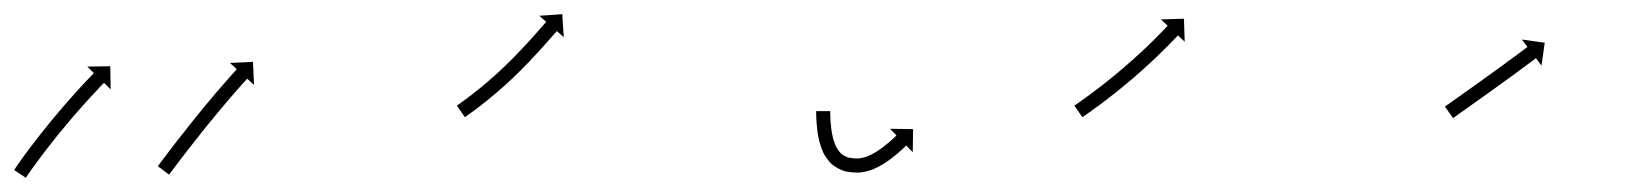

<svg xmlns="http://www.w3.org/2000/svg" viewBox="-28 -235 2321 273"><path d="M-6.8 5.1C-7.2 5.6 -7.6 6.2 -7.9 6.8L8.8 17.8C9.1 17.2 9.5 16.7 9.8 16.2L9.8 16.2L9.8 16.2C10.8 14.7 11.9 13.1 12.9 11.6C12.9 11.6 12.9 11.6 12.9 11.7C12.9 11.7 12.9 11.7 12.9 11.7C14.5 9.3 16.2 7 17.8 4.6C17.8 4.6 17.8 4.6 17.8 4.6C17.8 4.7 17.8 4.7 17.8 4.7C20 1.6 22.2 -1.4 24.4 -4.4L24.4 -4.4L24.4 -4.4C27 -7.9 29.6 -11.5 32.3 -15L32.3 -15L32.3 -15C35.3 -18.9 38.3 -22.9 41.3 -26.8L41.3 -26.8L41.3 -26.7C44.6 -30.9 47.9 -35.1 51.2 -39.2L51.1 -39.2L51.1 -39.2C54.6 -43.4 58 -47.7 61.5 -51.9L61.5 -51.9L61.5 -51.8C64.9 -56.1 68.5 -60.2 72 -64.4L72 -64.4L72 -64.4C75.4 -68.4 78.9 -72.4 82.3 -76.4L82.3 -76.4L82.3 -76.4C85.6 -80.1 88.9 -83.8 92.2 -87.5L92.1 -87.5L92.1 -87.5C95.1 -90.8 98.1 -94.1 101.1 -97.3L101.1 -97.3L101 -97.3C103.6 -100.1 106.1 -102.8 108.7 -105.5L108.7 -105.5L108.7 -105.5C110.7 -107.6 112.6 -109.7 114.6 -111.8L114.6 -111.8L114.6 -111.8C115.9 -113.1 117.2 -114.5 118.5 -115.8L118.5 -115.8L118.5 -115.8C118.9 -116.3 119.4 -116.7 119.9 -117.2L129.3 -108L128.8 -140.8L96.1 -140.3L105.5 -131.1C105 -130.7 104.6 -130.2 104.1 -129.7L104.1 -129.7L104.1 -129.7C102.8 -128.3 101.5 -127 100.2 -125.6L100.2 -125.6L100.2 -125.6C98.2 -123.5 96.1 -121.4 94.1 -119.2L94.1 -119.2L94.1 -119.2C91.5 -116.4 88.9 -113.7 86.4 -110.9L86.3 -110.9L86.3 -110.8C83.3 -107.5 80.3 -104.2 77.3 -100.9L77.3 -100.9L77.2 -100.8C73.9 -97.1 70.6 -93.3 67.3 -89.6L67.3 -89.6L67.2 -89.5C63.7 -85.5 60.2 -81.4 56.8 -77.4L56.7 -77.4L56.7 -77.3C53.1 -73.1 49.6 -68.9 46.1 -64.6L46.1 -64.6L46 -64.6C42.5 -60.3 39 -56 35.6 -51.7L35.5 -51.7L35.5 -51.7C32.2 -47.5 28.9 -43.3 25.6 -39.1L25.5 -39.1L25.5 -39C22.5 -35.1 19.4 -31.1 16.4 -27.1L16.3 -27.1L16.3 -27.1C13.6 -23.5 10.9 -19.9 8.3 -16.3L8.3 -16.2L8.2 -16.2C6 -13.2 3.8 -10.1 1.5 -7C1.5 -7 1.5 -7 1.5 -7C1.5 -7 1.5 -6.9 1.5 -6.9C-0.2 -4.5 -1.9 -2.1 -3.6 0.3C-3.6 0.3 -3.6 0.3 -3.6 0.3C-3.6 0.3 -3.6 0.3 -3.6 0.3C-4.7 1.9 -5.7 3.5 -6.8 5.1L-6.8 5.1ZM197.6 -0.3C197.2 0.2 196.8 0.8 196.4 1.3L212.4 13.3C212.8 12.8 213.2 12.2 213.6 11.7C214.7 10.2 215.8 8.7 217 7.2C218.7 4.9 220.4 2.6 222.2 0.3L222.2 0.3L222.2 0.3C224.5 -2.7 226.7 -5.7 229 -8.7L229 -8.7L229 -8.7C231.7 -12.2 234.4 -15.7 237.2 -19.3L237.2 -19.3L237.1 -19.3C240.2 -23.2 243.2 -27.1 246.3 -31L246.3 -31L246.3 -31C249.6 -35.2 252.9 -39.3 256.2 -43.5L256.2 -43.5L256.1 -43.5C259.6 -47.8 263 -52.1 266.4 -56.3L266.4 -56.3L266.4 -56.3C269.9 -60.6 273.3 -64.8 276.8 -69L276.8 -69L276.8 -69C280.2 -73.1 283.6 -77.2 287 -81.3L287 -81.3L286.9 -81.2C290.1 -85 293.3 -88.8 296.6 -92.6L296.6 -92.6L296.5 -92.6C299.4 -95.9 302.3 -99.3 305.3 -102.7L305.2 -102.7L305.2 -102.6C307.7 -105.5 310.2 -108.3 312.7 -111.1L312.7 -111.1L312.7 -111.1C314.6 -113.2 316.5 -115.4 318.4 -117.6L318.4 -117.5L318.4 -117.5C319.7 -118.9 320.9 -120.3 322.2 -121.7L322.2 -121.7L322.2 -121.7C322.6 -122.2 323 -122.7 323.5 -123.1L333.2 -114.3L331.7 -147L298.9 -145.5L308.7 -136.6C308.2 -136.1 307.8 -135.6 307.3 -135.1L307.3 -135.1L307.3 -135.1C306.1 -133.7 304.8 -132.3 303.6 -130.9L303.5 -130.9L303.5 -130.9C301.6 -128.7 299.6 -126.6 297.7 -124.4L297.7 -124.4L297.7 -124.3C295.2 -121.5 292.7 -118.7 290.2 -115.8L290.2 -115.8L290.2 -115.8C287.2 -112.4 284.3 -109 281.4 -105.6L281.4 -105.6L281.3 -105.6C278.1 -101.8 274.9 -97.9 271.6 -94.1L271.6 -94.1L271.6 -94.1C268.2 -90 264.8 -85.9 261.4 -81.8L261.4 -81.7L261.3 -81.7C257.8 -77.5 254.4 -73.2 250.9 -68.9L250.9 -68.9L250.9 -68.9C247.4 -64.6 243.9 -60.3 240.5 -56L240.5 -55.9L240.5 -55.9C237.2 -51.7 233.9 -47.6 230.6 -43.3L230.5 -43.3L230.5 -43.3C227.5 -39.4 224.4 -35.4 221.3 -31.5L221.3 -31.5L221.3 -31.5C218.6 -27.9 215.9 -24.4 213.1 -20.8L213.1 -20.8L213.1 -20.8C210.8 -17.8 208.5 -14.8 206.3 -11.8L206.3 -11.8L206.3 -11.8C204.5 -9.5 202.7 -7.1 201 -4.8C199.8 -3.3 198.7 -1.8 197.6 -0.3Z M623.2 -85.9C622.6 -85.5 622.1 -85.2 621.6 -84.8L633 -68.4C633.6 -68.8 634.1 -69.2 634.7 -69.5L634.7 -69.6L634.7 -69.6C636.2 -70.6 637.8 -71.7 639.3 -72.9L639.3 -72.9L639.3 -72.9C641.7 -74.6 644.1 -76.3 646.5 -78.1C646.5 -78.1 646.5 -78.1 646.5 -78.1C646.5 -78.1 646.5 -78.1 646.5 -78.1C649.6 -80.4 652.6 -82.7 655.7 -85C655.7 -85 655.7 -85.1 655.7 -85.1C655.7 -85.1 655.7 -85.1 655.7 -85.1C659.3 -87.9 662.8 -90.7 666.4 -93.5C666.4 -93.5 666.4 -93.5 666.4 -93.5C666.4 -93.5 666.4 -93.6 666.4 -93.6C670.3 -96.8 674.2 -100 678.1 -103.3C678.1 -103.3 678.1 -103.3 678.1 -103.3C678.1 -103.3 678.1 -103.3 678.1 -103.3C682.2 -106.8 686.3 -110.4 690.3 -114C690.3 -114 690.3 -114 690.3 -114C690.3 -114.1 690.4 -114.1 690.4 -114.1C694.5 -117.8 698.5 -121.6 702.6 -125.4C702.6 -125.4 702.6 -125.5 702.6 -125.5C702.6 -125.5 702.6 -125.5 702.6 -125.5C706.7 -129.4 710.6 -133.3 714.6 -137.2C714.6 -137.2 714.6 -137.2 714.6 -137.2C714.6 -137.2 714.6 -137.3 714.6 -137.3C718.4 -141.1 722.2 -144.9 725.9 -148.8C725.9 -148.8 725.9 -148.8 725.9 -148.9C725.9 -148.9 725.9 -148.9 725.9 -148.9C729.4 -152.5 732.8 -156.2 736.2 -159.9L736.2 -159.9L736.2 -159.9C739.3 -163.3 742.3 -166.6 745.3 -169.9L745.3 -169.9L745.3 -170C747.8 -172.8 750.4 -175.6 752.9 -178.5L752.9 -178.5L752.9 -178.5C754.8 -180.7 756.7 -182.8 758.7 -185C759.9 -186.4 761.1 -187.9 762.4 -189.3C762.8 -189.8 763.2 -190.3 763.7 -190.8L773.6 -182.1L771.5 -214.8L738.8 -212.6L748.7 -203.9C748.2 -203.4 747.8 -203 747.3 -202.5C746.1 -201 744.9 -199.6 743.6 -198.2C741.7 -196.1 739.8 -193.9 737.9 -191.7L737.9 -191.7L737.9 -191.7C735.4 -188.9 732.9 -186.1 730.4 -183.3L730.4 -183.3L730.4 -183.3C727.5 -180 724.5 -176.7 721.5 -173.4L721.5 -173.4L721.5 -173.5C718.2 -169.8 714.8 -166.2 711.4 -162.6C711.4 -162.6 711.4 -162.6 711.4 -162.6C711.4 -162.7 711.4 -162.7 711.4 -162.7C707.8 -158.8 704.1 -155.1 700.4 -151.3C700.4 -151.3 700.4 -151.3 700.4 -151.3C700.4 -151.3 700.4 -151.4 700.4 -151.4C696.6 -147.5 692.7 -143.7 688.8 -139.9C688.8 -139.9 688.8 -139.9 688.8 -139.9C688.8 -140 688.8 -140 688.8 -140C684.9 -136.2 680.9 -132.5 676.9 -128.8C676.9 -128.8 676.9 -128.9 676.9 -128.9C676.9 -128.9 676.9 -128.9 676.9 -128.9C673 -125.4 669.1 -121.9 665.1 -118.5C665.1 -118.5 665.1 -118.5 665.1 -118.5C665.1 -118.5 665.1 -118.5 665.1 -118.5C661.4 -115.3 657.6 -112.2 653.8 -109C653.8 -109 653.8 -109.1 653.8 -109.1C653.8 -109.1 653.8 -109.1 653.8 -109.1C650.4 -106.3 646.9 -103.6 643.4 -100.9C643.4 -100.9 643.5 -100.9 643.5 -100.9C643.5 -100.9 643.5 -100.9 643.5 -100.9C640.5 -98.6 637.6 -96.4 634.6 -94.2C634.6 -94.2 634.6 -94.2 634.6 -94.2C634.6 -94.2 634.6 -94.2 634.6 -94.2C632.3 -92.5 630 -90.8 627.7 -89.1L627.7 -89.1L627.7 -89.1C626.2 -88 624.7 -87 623.2 -85.9L623.2 -85.9Z M1152.5 -75.1C1152.5 -75.7 1152.5 -76.4 1152.5 -77L1132.5 -77C1132.5 -76.3 1132.5 -75.6 1132.5 -75C1132.5 -75 1132.5 -74.9 1132.5 -74.9C1132.5 -74.9 1132.5 -74.9 1132.5 -74.9C1132.5 -73 1132.6 -71.1 1132.6 -69.1C1132.6 -69.1 1132.6 -69.1 1132.6 -69.1C1132.6 -69.1 1132.6 -69 1132.6 -69C1132.7 -66 1132.9 -63 1133.1 -60C1133.1 -60 1133.1 -60 1133.1 -59.9C1133.1 -59.9 1133.1 -59.9 1133.1 -59.9C1133.4 -55.9 1133.8 -52 1134.3 -48.1C1134.3 -48.1 1134.3 -48.1 1134.3 -48C1134.3 -47.9 1134.3 -47.8 1134.3 -47.8C1135 -43.2 1135.9 -38.5 1137 -33.9C1137 -33.9 1137 -33.8 1137 -33.7C1137.1 -33.5 1137.1 -33.4 1137.1 -33.4C1138.6 -28.2 1140.4 -23 1142.6 -18C1142.6 -18 1142.7 -17.8 1142.8 -17.6C1142.9 -17.4 1143 -17.1 1143 -17.1C1146 -11.7 1149.7 -6.6 1154 -2.1C1154 -2.1 1154.3 -1.8 1154.6 -1.6C1154.9 -1.3 1155.1 -1.1 1155.2 -1.1C1160.4 3 1166.4 6.1 1172.6 8.3C1172.6 8.3 1173 8.4 1173.3 8.4C1173.6 8.5 1173.9 8.6 1173.9 8.6C1180 9.8 1186.1 10.4 1192.3 10.5C1192.3 10.5 1192.6 10.5 1192.9 10.4C1193.1 10.4 1193.4 10.4 1193.4 10.4C1199.5 9.8 1205.5 8.5 1211.3 6.5C1211.3 6.5 1211.4 6.5 1211.6 6.4C1211.8 6.3 1212 6.3 1212 6.3C1217 4.2 1221.8 1.8 1226.5 -0.9C1226.5 -0.9 1226.6 -1 1226.7 -1C1226.8 -1.1 1226.9 -1.1 1226.9 -1.1C1230.9 -3.6 1234.8 -6.3 1238.6 -9.1C1238.6 -9.1 1238.6 -9.1 1238.7 -9.1C1238.7 -9.2 1238.8 -9.2 1238.8 -9.2C1241.9 -11.6 1245 -14.1 1248 -16.6C1248 -16.6 1248 -16.6 1248 -16.6C1248.1 -16.6 1248.1 -16.7 1248.1 -16.7C1250.4 -18.6 1252.6 -20.6 1254.8 -22.6C1254.8 -22.6 1254.9 -22.7 1254.9 -22.7C1254.9 -22.7 1254.9 -22.7 1254.9 -22.7C1256.3 -24 1257.7 -25.3 1259.1 -26.7L1259.1 -26.7L1259.1 -26.7C1259.6 -27.2 1260.1 -27.6 1260.6 -28.1L1269.8 -18.6L1270.3 -51.4L1237.5 -51.9L1246.7 -42.5C1246.2 -42 1245.7 -41.5 1245.3 -41.1L1245.3 -41.1L1245.3 -41.1C1244 -39.9 1242.6 -38.6 1241.3 -37.4C1241.3 -37.4 1241.3 -37.4 1241.3 -37.4C1241.4 -37.4 1241.4 -37.4 1241.4 -37.4C1239.3 -35.5 1237.2 -33.7 1235 -31.8C1235 -31.8 1235 -31.8 1235.1 -31.9C1235.1 -31.9 1235.1 -31.9 1235.1 -31.9C1232.3 -29.6 1229.5 -27.3 1226.6 -25.1C1226.6 -25.1 1226.7 -25.1 1226.7 -25.1C1226.8 -25.2 1226.8 -25.2 1226.8 -25.2C1223.4 -22.7 1219.8 -20.3 1216.2 -18.1C1216.2 -18.1 1216.3 -18.1 1216.4 -18.2C1216.5 -18.2 1216.6 -18.3 1216.6 -18.3C1212.6 -16 1208.5 -14 1204.2 -12.2C1204.2 -12.2 1204.4 -12.2 1204.6 -12.3C1204.8 -12.4 1205 -12.4 1205 -12.4C1200.5 -11 1196 -10 1191.4 -9.5C1191.3 -9.5 1191.6 -9.5 1191.9 -9.5C1192.2 -9.5 1192.5 -9.5 1192.5 -9.5C1187.6 -9.6 1182.7 -10 1177.8 -11C1177.8 -11 1178.1 -10.9 1178.5 -10.8C1178.8 -10.7 1179.1 -10.6 1179.1 -10.6C1174.9 -12.1 1170.9 -14.2 1167.3 -16.9C1167.3 -16.9 1167.6 -16.7 1167.9 -16.4C1168.2 -16.1 1168.5 -15.9 1168.5 -15.9C1165.4 -19.2 1162.7 -22.9 1160.5 -26.8C1160.5 -26.8 1160.6 -26.6 1160.7 -26.4C1160.8 -26.2 1160.9 -26 1160.9 -26C1159.1 -30.2 1157.6 -34.5 1156.3 -38.9C1156.3 -38.9 1156.4 -38.7 1156.4 -38.6C1156.4 -38.5 1156.5 -38.4 1156.5 -38.4C1155.5 -42.5 1154.7 -46.7 1154.1 -50.9C1154.1 -50.9 1154.1 -50.8 1154.1 -50.7C1154.1 -50.6 1154.1 -50.6 1154.1 -50.6C1153.7 -54.2 1153.3 -57.8 1153 -61.4C1153 -61.4 1153 -61.4 1153 -61.3C1153 -61.3 1153 -61.3 1153 -61.3C1152.8 -64.1 1152.7 -66.9 1152.6 -69.7C1152.6 -69.7 1152.6 -69.7 1152.6 -69.7C1152.6 -69.6 1152.6 -69.6 1152.6 -69.6C1152.6 -71.4 1152.5 -73.3 1152.5 -75.1C1152.5 -75.1 1152.5 -75.1 1152.5 -75.1C1152.5 -75.1 1152.5 -75.1 1152.5 -75.1Z M1501.2 -85.9C1500.7 -85.6 1500.2 -85.2 1499.6 -84.8L1511 -68.4C1511.5 -68.7 1512.1 -69.1 1512.6 -69.5L1512.6 -69.5L1512.6 -69.5C1514.2 -70.6 1515.7 -71.7 1517.3 -72.7L1517.3 -72.7L1517.3 -72.7C1519.7 -74.4 1522.1 -76.1 1524.5 -77.8L1524.5 -77.9L1524.5 -77.9C1527.6 -80.1 1530.7 -82.3 1533.7 -84.6L1533.8 -84.6L1533.8 -84.6C1537.4 -87.3 1541 -90 1544.6 -92.7C1544.6 -92.7 1544.6 -92.7 1544.6 -92.7C1544.6 -92.7 1544.6 -92.7 1544.6 -92.7C1548.6 -95.8 1552.6 -98.9 1556.5 -102C1556.5 -102 1556.6 -102 1556.6 -102C1556.6 -102 1556.6 -102 1556.6 -102C1560.8 -105.4 1565 -108.8 1569.1 -112.1C1569.1 -112.1 1569.2 -112.2 1569.2 -112.2C1569.2 -112.2 1569.2 -112.2 1569.2 -112.2C1573.5 -115.7 1577.7 -119.3 1582 -122.9C1582 -122.9 1582 -122.9 1582 -122.9C1582 -122.9 1582 -122.9 1582 -122.9C1586.2 -126.5 1590.4 -130.2 1594.6 -133.9C1594.6 -133.9 1594.6 -133.9 1594.6 -133.9C1594.6 -133.9 1594.6 -133.9 1594.6 -133.9C1598.6 -137.5 1602.6 -141.1 1606.5 -144.7C1606.5 -144.7 1606.6 -144.7 1606.6 -144.8C1606.6 -144.8 1606.6 -144.8 1606.6 -144.8C1610.3 -148.2 1613.9 -151.6 1617.6 -155.1C1617.6 -155.1 1617.6 -155.1 1617.6 -155.1C1617.6 -155.1 1617.6 -155.2 1617.6 -155.2C1620.9 -158.3 1624.1 -161.4 1627.3 -164.6L1627.3 -164.6L1627.3 -164.6C1630 -167.3 1632.7 -170 1635.4 -172.7L1635.4 -172.7L1635.4 -172.8C1637.5 -174.9 1639.5 -177 1641.6 -179.1L1641.6 -179.1L1641.6 -179.1C1642.9 -180.5 1644.2 -181.9 1645.5 -183.2L1645.5 -183.2L1645.5 -183.2C1645.9 -183.7 1646.4 -184.2 1646.9 -184.7L1656.5 -175.7L1655.4 -208.4L1622.7 -207.4L1632.3 -198.4C1631.8 -197.9 1631.4 -197.4 1630.9 -197L1630.9 -197L1630.9 -197C1629.7 -195.6 1628.4 -194.3 1627.1 -192.9L1627.1 -192.9L1627.1 -192.9C1625.1 -190.9 1623.1 -188.8 1621.1 -186.7L1621.1 -186.7L1621.1 -186.8C1618.5 -184.1 1615.9 -181.4 1613.2 -178.8L1613.2 -178.8L1613.3 -178.8C1610.1 -175.7 1606.9 -172.6 1603.7 -169.6C1603.7 -169.6 1603.7 -169.6 1603.8 -169.6C1603.8 -169.6 1603.8 -169.6 1603.8 -169.6C1600.2 -166.2 1596.6 -162.8 1593 -159.4C1593 -159.4 1593 -159.4 1593 -159.4C1593 -159.5 1593 -159.5 1593 -159.5C1589.1 -155.9 1585.2 -152.3 1581.3 -148.8C1581.3 -148.8 1581.3 -148.8 1581.3 -148.8C1581.3 -148.8 1581.3 -148.9 1581.3 -148.9C1577.2 -145.2 1573.1 -141.6 1569 -138.1C1569 -138.1 1569 -138.1 1569 -138.1C1569 -138.1 1569 -138.1 1569 -138.1C1564.8 -134.6 1560.7 -131.1 1556.4 -127.6C1556.4 -127.6 1556.5 -127.6 1556.5 -127.6C1556.5 -127.6 1556.5 -127.6 1556.5 -127.6C1552.4 -124.3 1548.3 -121 1544.1 -117.7C1544.1 -117.7 1544.1 -117.7 1544.2 -117.7C1544.2 -117.7 1544.2 -117.7 1544.2 -117.7C1540.3 -114.7 1536.4 -111.6 1532.5 -108.6C1532.5 -108.6 1532.5 -108.6 1532.5 -108.6C1532.5 -108.6 1532.5 -108.7 1532.5 -108.7C1529 -106 1525.4 -103.3 1521.9 -100.7L1521.9 -100.7L1521.9 -100.7C1518.9 -98.5 1515.9 -96.3 1512.8 -94.1L1512.8 -94.1L1512.8 -94.1C1510.5 -92.4 1508.1 -90.8 1505.8 -89.1L1505.8 -89.1L1505.8 -89.1C1504.3 -88.1 1502.8 -87 1501.2 -85.9L1501.2 -85.9Z M2027.8 -84.4C2027.4 -84 2026.9 -83.7 2026.5 -83.4L2038.1 -67.1C2038.5 -67.4 2039 -67.7 2039.4 -68C2040.7 -68.9 2041.9 -69.8 2043.2 -70.7C2045.1 -72.1 2047.1 -73.5 2049 -74.9C2051.5 -76.6 2054 -78.4 2056.6 -80.2C2059.6 -82.3 2062.5 -84.5 2065.5 -86.6C2068.9 -89 2072.2 -91.3 2075.5 -93.7C2079.1 -96.2 2082.6 -98.8 2086.2 -101.3C2089.9 -104 2093.5 -106.6 2097.2 -109.2C2100.9 -111.9 2104.6 -114.5 2108.2 -117.2L2108.2 -117.2L2108.2 -117.2C2111.8 -119.7 2115.3 -122.3 2118.9 -124.9L2118.9 -124.9L2118.9 -124.9C2122.2 -127.3 2125.5 -129.7 2128.8 -132.1L2128.8 -132.1L2128.8 -132.1C2131.7 -134.3 2134.7 -136.5 2137.6 -138.7L2137.7 -138.7L2137.7 -138.7C2140.1 -140.5 2142.6 -142.4 2145.1 -144.2C2147.1 -145.6 2149 -147.1 2150.9 -148.5C2152.1 -149.4 2153.4 -150.3 2154.6 -151.3C2155 -151.6 2155.5 -151.9 2155.9 -152.3L2163.8 -141.7L2168.4 -174.2L2136 -178.8L2143.9 -168.2C2143.5 -167.9 2143 -167.6 2142.6 -167.3C2141.4 -166.4 2140.1 -165.4 2138.9 -164.5C2137 -163.1 2135.1 -161.7 2133.2 -160.3C2130.7 -158.4 2128.2 -156.6 2125.8 -154.7L2125.8 -154.8L2125.8 -154.8C2122.8 -152.6 2119.9 -150.4 2116.9 -148.3L2117 -148.3L2117 -148.3C2113.7 -145.9 2110.4 -143.4 2107.1 -141L2107.1 -141L2107.1 -141.1C2103.6 -138.5 2100 -135.9 2096.5 -133.4L2096.5 -133.4L2096.5 -133.4C2092.9 -130.7 2089.2 -128.1 2085.5 -125.5C2081.9 -122.8 2078.2 -120.2 2074.6 -117.6C2071 -115.1 2067.5 -112.5 2063.9 -110C2060.6 -107.6 2057.3 -105.3 2053.9 -102.9C2051 -100.8 2048 -98.7 2045 -96.5C2042.5 -94.7 2039.9 -93 2037.4 -91.2C2035.5 -89.8 2033.5 -88.4 2031.6 -87C2030.3 -86.1 2029.1 -85.2 2027.8 -84.4Z"/></svg>

Font: FRB American Cursive Just Arrows Extralight
Style: Italic
Weight: 200
Italic angle: -25°
Version: Version 2.0;Modular Font Editor K font №1